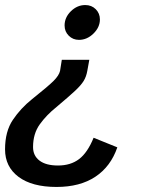

<svg xmlns="http://www.w3.org/2000/svg" viewBox="-29 -502 576 761"><path d="M227 -401Q227 -433 252 -457.5Q277 -482 309 -482Q334 -482 350.5 -465.5Q367 -449 367 -425Q367 -394 341.5 -369Q316 -344 284 -344Q260 -344 243.5 -360.5Q227 -377 227 -401ZM-9 90Q-9 19 22 -27Q53 -73 98 -109Q162 -160 183.5 -181.5Q205 -203 209 -221L216 -265H325L317 -221Q313 -198 302.5 -181Q292 -164 268.5 -142Q245 -120 195 -78Q155 -46 128.5 -9Q102 28 102 81Q102 115 127.5 134.5Q153 154 201 154Q251 154 284.5 128.5Q318 103 342 44L436 82Q410 158 349 198.5Q288 239 195 239Q98 239 44.5 199Q-9 159 -9 90Z"/></svg>

Font: KoHo SemiBold
Style: Italic
Weight: 600
Italic angle: -10°
Version: Version 1.000; ttfautohint (v1.6)